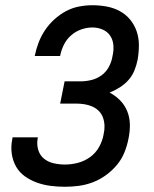

<svg xmlns="http://www.w3.org/2000/svg" viewBox="-20 -702 590 734"><path d="M228 12Q200 12 173 8.5Q146 5 121 -4Q96 -13 75 -28Q54 -43 41.5 -65Q29 -87 25 -114Q21 -141 27 -170L28 -177H125L124 -173Q120 -150 126 -129.5Q132 -109 147.5 -96Q163 -83 184.5 -78Q206 -73 228 -73Q253 -73 278 -79.5Q303 -86 324.5 -101.5Q346 -117 359 -140.5Q372 -164 376 -188Q380 -205 379.5 -221Q379 -237 374 -251.5Q369 -266 358.5 -277Q348 -288 333.5 -294.5Q319 -301 303 -303.5Q287 -306 271 -306H210L227 -391H288Q308 -391 329 -396Q350 -401 368 -414Q386 -427 396.5 -447Q407 -467 410 -487Q415 -508 413.5 -528.5Q412 -549 401.5 -565Q391 -581 372.5 -589Q354 -597 333 -597Q312 -597 290.5 -589.5Q269 -582 251.5 -566.5Q234 -551 224 -530.5Q214 -510 210 -489V-488H113V-489Q118 -514 127.5 -539Q137 -564 152 -586.5Q167 -609 188 -628Q209 -647 232.5 -659.5Q256 -672 282 -677Q308 -682 333 -682Q361 -682 388 -677Q415 -672 438 -659.5Q461 -647 477.5 -627Q494 -607 502.5 -582Q511 -557 511 -529.5Q511 -502 506 -473Q502 -453 494 -433Q486 -413 471.5 -396.5Q457 -380 438 -368Q419 -356 399 -348Q422 -336 439.5 -318Q457 -300 466.5 -276.5Q476 -253 476.5 -226Q477 -199 471 -171Q466 -145 455.5 -119Q445 -93 426.5 -71Q408 -49 384.5 -32Q361 -15 334.5 -5Q308 5 281 8.5Q254 12 228 12Z"/></svg>

Font: Lode Dark
Style: Bold Italic
Weight: 700
Italic angle: -11°
Monospace: yes
Designer: Belleve Invis
Foundry: Belleve Invis
Version: Version 29.2.0; ttfautohint (v1.8.3)